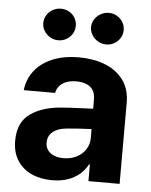

<svg xmlns="http://www.w3.org/2000/svg" viewBox="-53 -788 664 842"><g transform="rotate(5 278.5 -366.5)"><path d="M298.9 -225.3 252.1 -221.4Q213.5 -218 191.6 -200.2Q169.6 -182.4 169.6 -152.6Q169.6 -133 179.7 -119.1Q189.7 -105.2 207.9 -98Q226.1 -90.7 248.9 -90.7Q281.5 -90.7 307 -103.8Q332.5 -116.9 346.7 -139.5Q361 -162.1 361 -189.6L359.9 -360.7Q359.9 -383.3 350.3 -399.2Q340.7 -415.1 321.6 -423.2Q302.5 -431.3 275.7 -431.3Q239.5 -431.3 216.4 -415.9Q193.4 -400.5 187.5 -372.7H49.9Q54.6 -419.5 82.7 -456.9Q110.8 -494.3 160.9 -515.7Q210.9 -537.1 279.1 -537.1Q341 -537.1 391.6 -518.2Q442.1 -499.3 473.2 -458.9Q504.3 -418.5 504.3 -357.3V0H367.1V-73.4H363.2Q350.1 -48.4 328.7 -30Q307.3 -11.5 277.1 -0.8Q246.8 9.9 207.7 9.9Q156.4 9.9 116.8 -8.2Q77.1 -26.4 54.3 -62.1Q31.5 -97.8 31.5 -148.2Q31.5 -231.2 86.2 -268.7Q140.9 -306.3 228.5 -311.6Q243.2 -313.1 318.9 -316.4L366.9 -318.3L367.8 -229Q348 -228.4 298.9 -225.3ZM109.4 -673.3Q109.4 -692.2 119.1 -708.2Q128.9 -724.2 145.4 -733.5Q162 -742.8 181.1 -742.8Q201 -742.8 217.3 -733.7Q233.5 -724.7 243.1 -708.7Q252.6 -692.6 252.6 -673.3Q252.6 -654.8 243.1 -638.7Q233.5 -622.7 217.3 -613.3Q201 -603.8 181.1 -603.8Q162.4 -603.8 145.6 -613.3Q128.9 -622.7 119.1 -639Q109.4 -655.2 109.4 -673.3ZM319.6 -673.3Q319.6 -692.2 329.7 -708.2Q339.7 -724.2 356.5 -733.5Q373.2 -742.8 392.3 -742.8Q411.8 -742.8 428.1 -733.5Q444.4 -724.2 453.9 -708.2Q463.4 -692.2 463.4 -673.3Q463.4 -654.8 453.9 -638.7Q444.4 -622.7 428.1 -613.3Q411.8 -603.8 392.3 -603.8Q373.2 -603.8 356.5 -613.3Q339.7 -622.7 329.7 -639Q319.6 -655.2 319.6 -673.3Z"/></g></svg>

Font: Pretendard Std Variable
Style: Regular
Weight: 400
Designer: Base glyphs from Inter by Rasmus Andersson; Hangeul glyphs from Noto Sans CJK(Source Han Sans) by Jang Soo-young and Kan
Foundry: Kil Hyung-jin
Version: Version 1.309;Glyphs 3.2 (3225)